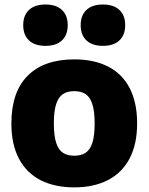

<svg xmlns="http://www.w3.org/2000/svg" viewBox="-20 -821 659 852"><path d="M30.5 -272.5Q30.5 -413 103 -485.2Q175.5 -557.5 309.5 -557.5Q398 -557.5 460.5 -525.2Q523 -493 555.8 -429.2Q588.5 -365.5 588.5 -273.5Q588.5 -181 555 -117.5Q521.5 -54 458.8 -21.8Q396 10.5 309.5 10.5Q223 10.5 160.2 -21.5Q97.5 -53.5 64 -117Q30.5 -180.5 30.5 -272.5ZM400 -272.5Q400 -327 389.8 -358.8Q379.5 -390.5 359.8 -403.5Q340 -416.5 309.5 -416.5Q279 -416.5 259.2 -403.5Q239.5 -390.5 229.2 -359Q219 -327.5 219 -273.5Q219 -219 229.2 -187.5Q239.5 -156 259.2 -143Q279 -130 309.5 -130Q340 -130 359.8 -143Q379.5 -156 389.8 -187.2Q400 -218.5 400 -272.5ZM83 -709.5Q83 -752.5 108.5 -776.8Q134 -801 182 -801Q229.5 -801 255 -776.8Q280.5 -752.5 280.5 -709.5Q280.5 -666 255 -641.8Q229.5 -617.5 182 -617.5Q134 -617.5 108.5 -641.8Q83 -666 83 -709.5ZM338 -709.5Q338 -752.5 363.5 -776.8Q389 -801 436.5 -801Q484.5 -801 510 -776.8Q535.5 -752.5 535.5 -709.5Q535.5 -666 510 -641.8Q484.5 -617.5 436.5 -617.5Q389 -617.5 363.5 -641.8Q338 -666 338 -709.5Z"/></svg>

Font: Encode Sans ExtraBold
Style: Regular
Weight: 800
Designer: Multiple Designers
Foundry: Impallari Type
Version: Version 2.000